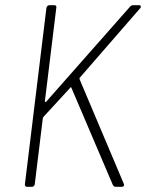

<svg xmlns="http://www.w3.org/2000/svg" viewBox="-20 -720 563 740"><path d="M76 -10 159 -690Q160 -694 163 -697Q166 -700 170 -700H189Q199 -700 197 -690L153 -330Q153 -328 154.5 -327Q156 -326 158 -328L481 -694Q485 -700 494 -700H516Q521 -700 522.5 -696Q524 -692 520 -688L287 -420Q286 -417 287 -414L457 -12Q458 -10 458 -7Q458 0 449 0H426Q419 0 415 -7L255 -382Q255 -384 253.5 -384Q252 -384 251 -382L147 -269Q145 -265 145 -264L114 -10Q112 0 103 0H84Q80 0 77.5 -3Q75 -6 76 -10Z"/></svg>

Font: Barlow Semi Condensed ExLight
Style: Italic
Weight: 275
Width: 4
Italic angle: -7°
Designer: Jeremy Tribby
Foundry: Tribby Type
Version: Version 1.408